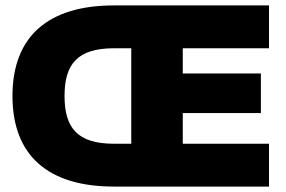

<svg xmlns="http://www.w3.org/2000/svg" viewBox="-20 -688 1054 708"><path d="M972 0V-158H654V-271H942V-417H654V-510H972V-668H400C159 -668 26 -555 26 -334C26 -113 159 0 400 0ZM218 -334C218 -451 265 -510 400 -510H464V-158H400C265 -158 218 -217 218 -334Z"/></svg>

Font: Gantari Black
Style: Regular
Weight: 900
Designer: Anugrah Pasau
Foundry: Lafontype
Version: Version 1.000